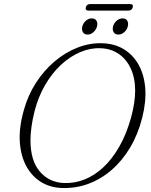

<svg xmlns="http://www.w3.org/2000/svg" viewBox="-20 -928 756 961"><path d="M493.5 -711.5Q553.5 -709.5 599.2 -682Q645 -654.5 673 -605.2Q701 -556 706.8 -488.8Q712.5 -421.5 692 -339.5Q671 -256 631.5 -189.8Q592 -123.5 538.5 -77.2Q485 -31 421.8 -7.8Q358.5 15.5 289.5 13Q231 11 185.2 -17.2Q139.5 -45.5 111.8 -96.2Q84 -147 79.2 -217.5Q74.5 -288 98.5 -374Q119 -449.5 159.2 -512.2Q199.5 -575 253.2 -620.5Q307 -666 368.8 -690Q430.5 -714 493.5 -711.5ZM301 -12Q352 -10 401.8 -29.2Q451.5 -48.5 496 -89.5Q540.5 -130.5 576.5 -193Q612.5 -255.5 636 -339.5Q646.5 -378 651.5 -411.8Q656.5 -445.5 656.5 -475Q656 -541 633.2 -587.8Q610.5 -634.5 571.8 -659.8Q533 -685 484.5 -686.5Q433 -689 381.8 -667.2Q330.5 -645.5 285.2 -603.5Q240 -561.5 205.8 -502.5Q171.5 -443.5 153 -371.5Q142.5 -329.5 137.5 -292.8Q132.5 -256 132.5 -224.5Q133 -122.5 180 -68.5Q227 -14.5 301 -12ZM418 -755Q402 -755 395 -767Q388 -779 392 -795.5Q396.5 -812.5 409.8 -824.2Q423 -836 439.5 -836Q456 -836 463 -824.2Q470 -812.5 465.5 -795.5Q461 -779 447.8 -767Q434.5 -755 418 -755ZM572 -755Q556 -755 548.8 -767Q541.5 -779 546 -796Q550.5 -812.5 563.8 -824.2Q577 -836 593.5 -836Q610 -836 617 -824.2Q624 -812.5 619.5 -795.5Q615.5 -779 602 -767Q588.5 -755 572 -755ZM409.5 -891Q411.5 -899.5 417 -903.5Q422.5 -907.5 430.5 -907.5H632.5Q640 -907.5 643.2 -903.5Q646.5 -899.5 644.5 -891.5Q642 -883.5 636.8 -879.2Q631.5 -875 623.5 -875H421.5Q414 -875 410.8 -879.2Q407.5 -883.5 409.5 -891Z"/></svg>

Font: Fraunces 72pt Soft Wonky ExtraLight
Style: Italic
Weight: 250
Italic angle: -16°
Version: Version 1.000;[b76b70a41]